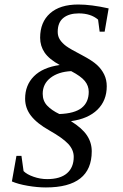

<svg xmlns="http://www.w3.org/2000/svg" viewBox="-20 -698 540 843"><path d="M382.8 -33.7Q382.8 125 181.6 125Q144 125 101.6 117.7Q59.1 110.4 32.2 98.6L52.2 -13.7H74.2L83.5 53.2Q98.1 67.9 127.4 78.1Q156.7 88.4 187 88.4Q244.6 88.4 274.2 62.7Q303.7 37.1 303.7 -9.3Q303.7 -40.5 279.1 -66.7Q254.4 -92.8 197.3 -125Q142.6 -155.8 116.5 -189.2Q90.3 -222.7 90.3 -264.6Q90.3 -324.2 128.9 -363Q167.5 -401.9 242.2 -412.6Q195.8 -438 176 -467Q156.2 -496.1 156.2 -532.2Q156.2 -600.6 199.7 -639.4Q243.2 -678.2 323.7 -678.2Q380.4 -678.2 457 -661.1L439.5 -559.1H417.5L410.6 -611.8Q378.9 -639.2 325.7 -639.2Q283.2 -639.2 258.3 -619.4Q233.4 -599.6 233.4 -558.1Q233.4 -538.6 243.2 -523.7Q252.9 -508.8 270.3 -495.8Q287.6 -482.9 341.3 -455.1Q385.7 -431.6 406 -412.8Q426.3 -394 437.5 -370.8Q448.7 -347.7 448.7 -319.3Q448.7 -256.3 407.7 -216.3Q366.7 -176.3 291.5 -166Q340.8 -135.3 361.8 -103.5Q382.8 -71.8 382.8 -33.7ZM369.6 -294.9Q369.6 -321.3 352.5 -342.3Q335.4 -363.3 292.5 -385.7Q235.8 -382.8 201.7 -356.2Q167.5 -329.6 167.5 -286.1Q167.5 -254.9 187.3 -234.1Q207 -213.4 240.7 -197.3Q307.6 -199.7 338.6 -224.4Q369.6 -249 369.6 -294.9Z"/></svg>

Font: Tinos
Style: Italic
Weight: 400
Italic angle: -16.333°
Designer: Steve Matteson
Foundry: Monotype Imaging Inc.
Version: Version 1.32